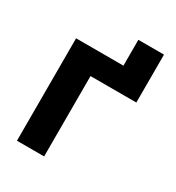

<svg xmlns="http://www.w3.org/2000/svg" viewBox="-162 -763 788 861"><g transform="rotate(30 231.5 -332.0)"><path d="M434.6 -416H197.3V0H56.6V-530.3H301.8V-664.1H434.6Z"/></g></svg>

Font: Pretendard GOV
Style: Bold
Weight: 700
Designer: Base glyphs from Inter by Rasmus Andersson; Hangeul glyphs from Noto Sans CJK(Source Han Sans) by Jang Soo-young and Kan
Foundry: Kil Hyung-jin
Version: Version 1.309